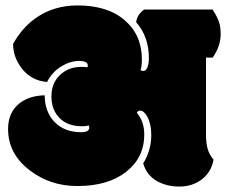

<svg xmlns="http://www.w3.org/2000/svg" viewBox="-20 -685 835 709"><path d="M538.6 -186.5Q538.6 -129.9 508.8 -81.5Q521.5 -38.6 557.9 -17.3Q594.2 3.9 642.3 3.9Q690.4 3.9 725.1 -22.5Q759.8 -48.8 768.6 -95.2Q753.4 -113.3 747.1 -134.5Q740.7 -155.8 740.7 -188V-472.2H765.1Q794.9 -513.7 794.9 -560.1Q794.9 -585.9 788.3 -605Q781.7 -624 765.1 -649.9H512.2Q485.8 -630.4 482.9 -603Q529.8 -549.3 529.8 -470.7Q529.8 -448.2 523.9 -435.5Q518.1 -422.9 510.5 -422.9Q502.9 -422.9 499 -425.8Q503.9 -439.9 503.9 -465.3Q503.9 -555.7 440.4 -610.4Q377 -665 266.1 -665Q178.7 -665 111.8 -618.2Q61 -582 28.3 -522.9Q28.3 -475.1 59.1 -434.1Q94.2 -387.2 153.8 -382.3Q172.4 -418.9 205.8 -439.5Q239.3 -460 271.7 -460Q304.2 -460 304.2 -442.9Q304.2 -439.5 302.7 -436.5Q296.4 -438 279.8 -438Q233.4 -438 201.7 -408.2Q169.9 -378.4 169.9 -328.9Q169.9 -279.3 200 -249Q230 -218.8 283.2 -218.8Q296.9 -218.8 308.1 -221.7Q309.6 -217.3 309.6 -213.4Q309.6 -196.8 279.8 -196.8Q218.3 -196.8 181.9 -234.1Q145.5 -271.5 145 -333Q90.3 -332 54.2 -305.2Q9.8 -271.5 9.8 -209Q9.8 -116.7 90.3 -55.7Q165.5 2 265.6 2Q378.9 2 445.8 -50.5Q512.7 -103 512.7 -188Q512.7 -236.8 485.4 -268.1Q488.3 -276.4 497.6 -276.4Q511.7 -276.4 524.4 -253.4Q538.6 -226.1 538.6 -186.5Z"/></svg>

Font: Friends & Family
Style: Regular
Weight: 400
Designer: Sarang Kulkarni, Maithili Shingre, Noopur Datye
Foundry: Ek Type
Version: Version 1.000;hotconv 1.0.117;makeotfexe 2.5.65602